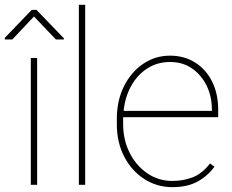

<svg xmlns="http://www.w3.org/2000/svg" viewBox="-40 -770 968 800"><path d="M114.7 -528.3V0H88.4V-528.3ZM111.8 -729 226.1 -610.4V-605.5H192.9L101.6 -701.2L11.2 -605.5H-20V-612.3L92.3 -729Z M314.9 -750V0H288.6V-750Z M678.2 9.8Q614.3 9.8 561.5 -23.9Q508.8 -57.6 477.8 -116.9Q446.8 -176.3 446.8 -252.9V-274.4Q446.8 -351.6 476.8 -411.1Q506.8 -470.7 557.1 -504.4Q607.4 -538.1 668.5 -538.1Q727.1 -538.1 772.5 -509.8Q817.9 -481.4 843.5 -430.7Q869.1 -379.9 869.1 -312.5V-281.7H473.1Q473.1 -278.3 473.1 -274.4V-252.9Q473.1 -187 500.2 -133.3Q527.3 -79.6 573.7 -47.9Q620.1 -16.1 678.2 -16.1Q723.6 -16.1 762.9 -31.2Q802.2 -46.4 835 -88.9L853.5 -75.7Q827.1 -38.1 784.4 -14.2Q741.7 9.8 678.2 9.8ZM668.5 -511.7Q615.2 -511.7 573.7 -484.9Q532.2 -458 506.6 -411.9Q481 -365.7 475.1 -308.1H842.8V-314.5Q842.8 -367.7 821.3 -412.4Q799.8 -457 760.7 -484.4Q721.7 -511.7 668.5 -511.7Z"/></svg>

Font: Vazirmatn RD Thin
Style: Regular
Weight: 100
Designer: Saber Rastikerdar
Foundry: Saber Rastikerdar
Version: Version 32.102